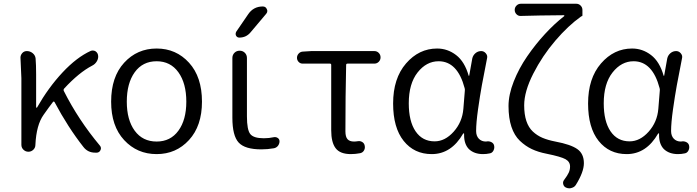

<svg xmlns="http://www.w3.org/2000/svg" viewBox="-20 -814 3739 1030"><path d="M515.6 -33.2Q521.5 -26.4 521.5 -19.5Q521.5 -14.6 519.5 -9.8Q514.6 2.9 501 4.9Q495.1 4.9 490.2 4.9Q451.2 4.9 427.7 -25.4Q344.7 -130.9 272.5 -266.6Q271.5 -268.6 268.6 -269Q265.6 -269.5 264.6 -267.6Q244.1 -241.2 213.9 -198.2Q174.8 -143.6 169.9 -37.1Q169.9 -21.5 158.7 -10.7Q147.5 0 132.3 0Q117.2 0 106 -10.7Q94.7 -21.5 94.7 -37.1V-394.5L89.8 -504.9Q89.8 -517.6 98.6 -528.3Q108.4 -540 124 -540Q141.6 -540 155.3 -528.8Q168.9 -517.6 170.9 -501Q173.8 -466.8 173.8 -415V-238.3Q173.8 -236.3 175.8 -236.3Q177.7 -236.3 178.7 -237.3Q239.3 -343.8 315.4 -425.3Q391.6 -506.8 466.8 -541Q472.7 -543 477.5 -543Q485.4 -543 492.2 -539.1Q506.8 -529.3 506.8 -510.7Q506.8 -497.1 499 -484.4Q490.2 -469.7 474.6 -461.9Q403.3 -424.8 324.2 -338.9Q319.3 -333 322.3 -326.2Q400.4 -170.9 515.6 -33.2Z M820.3 12.7Q715.8 12.7 646 -62.5Q576.2 -137.7 576.2 -268.6Q576.2 -401.4 646 -477.5Q715.8 -553.7 820.3 -553.7Q924.8 -553.7 994.1 -477.5Q1063.5 -401.4 1063.5 -268.6Q1063.5 -138.7 994.1 -63Q924.8 12.7 820.3 12.7ZM820.3 -54.7Q894.5 -54.7 937 -112.8Q979.5 -170.9 979.5 -268.6Q979.5 -367.2 937 -426.3Q894.5 -485.4 820.3 -485.4Q745.1 -485.4 702.6 -426.3Q660.2 -367.2 660.2 -268.6Q660.2 -170.9 702.6 -112.8Q745.1 -54.7 820.3 -54.7Z M1304.7 -189.5Q1304.7 -117.2 1322.8 -94.7Q1340.8 -72.3 1395.5 -72.3Q1423.8 -72.3 1449.2 -78.1Q1460.9 -80.1 1470.2 -73.7Q1479.5 -67.4 1479.5 -55.7Q1479.5 -48.8 1477.1 -42.5Q1474.6 -36.1 1470.7 -31.2Q1466.8 -26.4 1460.9 -22.9Q1455.1 -19.5 1449.2 -18.6Q1416 -12.7 1381.8 -12.7Q1293.9 -12.7 1260.3 -49.3Q1226.6 -85.9 1226.6 -182.6V-502.9Q1226.6 -519.5 1237.8 -530.8Q1249 -542 1265.6 -542Q1282.2 -542 1293.5 -530.8Q1304.7 -519.5 1304.7 -502.9ZM1310.5 -736.3Q1338.9 -779.3 1389.6 -779.3Q1405.3 -779.3 1411.1 -765.6Q1414.1 -759.8 1414.1 -754.9Q1414.1 -747.1 1408.2 -740.2L1324.2 -640.6Q1300.8 -612.3 1263.7 -612.3Q1252 -612.3 1246.1 -623Q1244.1 -627.9 1244.1 -631.8Q1244.1 -637.7 1247.1 -643.6Z M1862.3 12.7Q1804.7 12.7 1780.8 -18.6Q1756.8 -49.8 1756.8 -115.2V-465.8Q1756.8 -472.7 1750 -472.7H1603.5Q1590.8 -472.7 1582 -481.9Q1573.2 -491.2 1573.2 -503.9Q1573.2 -516.6 1582 -526.4Q1590.8 -536.1 1603.5 -537.1L1650.4 -540H1988.3Q2002 -540 2011.7 -530.3Q2021.5 -520.5 2021.5 -506.3Q2021.5 -492.2 2011.7 -482.4Q2002 -472.7 1988.3 -472.7H1844.7Q1836.9 -472.7 1836.9 -465.8Q1833 -300.8 1833 -109.4Q1833 -80.1 1844.2 -67.4Q1855.5 -54.7 1878.9 -54.7Q1888.7 -54.7 1900.4 -56.6Q1913.1 -58.6 1923.8 -51.8Q1934.6 -44.9 1936.5 -32.2Q1939.5 -18.6 1932.6 -6.8Q1925.8 4.9 1912.1 7.8Q1886.7 12.7 1862.3 12.7Z M2295.9 12.7Q2202.1 12.7 2145.5 -58.1Q2088.9 -128.9 2088.9 -258.8Q2088.9 -393.6 2158.2 -473.6Q2227.5 -553.7 2325.2 -553.7Q2380.9 -553.7 2426.8 -518.6Q2472.7 -483.4 2494.1 -408.2Q2494.1 -407.2 2495.6 -407.2Q2497.1 -407.2 2497.1 -408.2L2513.7 -501Q2517.6 -517.6 2530.8 -528.8Q2543.9 -540 2561.5 -540Q2576.2 -540 2586.4 -527.8Q2596.7 -515.6 2592.8 -501Q2575.2 -412.1 2564.9 -356Q2554.7 -299.8 2544.4 -227.1Q2534.2 -154.3 2534.2 -111.3Q2534.2 -85 2548.8 -69.8Q2563.5 -54.7 2586.9 -54.7Q2590.8 -54.7 2594.7 -55.7Q2607.4 -56.6 2618.2 -50.3Q2628.9 -43.9 2630.9 -32.2Q2631.8 -28.3 2631.8 -24.4Q2631.8 -14.6 2627 -5.9Q2620.1 6.8 2607.4 8.8Q2589.8 12.7 2571.3 12.7Q2523.4 12.7 2495.1 -14.6Q2469.7 -41 2469.7 -88.9Q2469.7 -92.8 2469.7 -96.7Q2469.7 -98.6 2467.8 -98.6Q2465.8 -98.6 2464.8 -97.7Q2401.4 12.7 2295.9 12.7ZM2311.5 -55.7Q2367.2 -55.7 2413.6 -107.4Q2460 -159.2 2465.8 -230.5L2473.6 -327.1Q2474.6 -334 2472.7 -340.8Q2434.6 -485.4 2333 -485.4Q2267.6 -485.4 2220.2 -425.3Q2172.9 -365.2 2172.9 -259.8Q2172.9 -163.1 2209.5 -109.4Q2246.1 -55.7 2311.5 -55.7Z M3069.3 177.7Q3061.5 190.4 3045.9 194.3Q3040 196.3 3034.2 196.3Q3025.4 196.3 3016.6 192.4Q3004.9 187.5 3001.5 174.3Q2998 161.1 3006.8 150.4Q3024.4 127 3031.2 111.8Q3038.1 96.7 3038.1 79.1Q3038.1 53.7 3013.7 40Q2989.3 26.4 2912.1 10.7Q2867.2 2 2833 -14.2Q2798.8 -30.3 2769 -58.6Q2739.3 -86.9 2723.6 -133.8Q2708 -180.7 2708 -245.1Q2708 -305.7 2735.8 -376.5Q2763.7 -447.3 2808.1 -511.7Q2852.5 -576.2 2903.8 -631.8Q2955.1 -687.5 3006.8 -727.5Q3007.8 -728.5 3007.3 -730.5Q3006.8 -732.4 3004.9 -732.4Q2866.2 -731.4 2774.4 -728.5Q2760.7 -727.5 2751 -737.3Q2741.2 -747.1 2741.2 -760.7Q2741.2 -774.4 2751 -784.2Q2760.7 -793.9 2774.4 -793.9H3071.3Q3085 -793.9 3094.7 -784.2Q3104.5 -774.4 3104.5 -760.7V-731.4Q3104.5 -726.6 3099.6 -726.6Q3099.6 -726.6 3098.6 -726.6Q3028.3 -676.8 2959 -595.7Q2889.6 -514.6 2840.8 -418.9Q2792 -323.2 2792 -249Q2792 -200.2 2803.7 -165Q2815.4 -129.9 2838.4 -108.4Q2861.3 -86.9 2890.1 -74.7Q2918.9 -62.5 2959 -54.7Q3042 -39.1 3077.1 -14.2Q3112.3 10.7 3112.3 61.5Q3112.3 108.4 3069.3 177.7Z M3341.8 12.7Q3248 12.7 3191.4 -58.1Q3134.8 -128.9 3134.8 -258.8Q3134.8 -393.6 3204.1 -473.6Q3273.4 -553.7 3371.1 -553.7Q3426.8 -553.7 3472.7 -518.6Q3518.6 -483.4 3540 -408.2Q3540 -407.2 3541.5 -407.2Q3543 -407.2 3543 -408.2L3559.6 -501Q3563.5 -517.6 3576.7 -528.8Q3589.8 -540 3607.4 -540Q3622.1 -540 3632.3 -527.8Q3642.6 -515.6 3638.7 -501Q3621.1 -412.1 3610.8 -356Q3600.6 -299.8 3590.3 -227.1Q3580.1 -154.3 3580.1 -111.3Q3580.1 -85 3594.7 -69.8Q3609.4 -54.7 3632.8 -54.7Q3636.7 -54.7 3640.6 -55.7Q3653.3 -56.6 3664.1 -50.3Q3674.8 -43.9 3676.8 -32.2Q3677.7 -28.3 3677.7 -24.4Q3677.7 -14.6 3672.9 -5.9Q3666 6.8 3653.3 8.8Q3635.7 12.7 3617.2 12.7Q3569.3 12.7 3541 -14.6Q3515.6 -41 3515.6 -88.9Q3515.6 -92.8 3515.6 -96.7Q3515.6 -98.6 3513.7 -98.6Q3511.7 -98.6 3510.7 -97.7Q3447.3 12.7 3341.8 12.7ZM3357.4 -55.7Q3413.1 -55.7 3459.5 -107.4Q3505.9 -159.2 3511.7 -230.5L3519.5 -327.1Q3520.5 -334 3518.6 -340.8Q3480.5 -485.4 3378.9 -485.4Q3313.5 -485.4 3266.1 -425.3Q3218.8 -365.2 3218.8 -259.8Q3218.8 -163.1 3255.4 -109.4Q3292 -55.7 3357.4 -55.7Z"/></svg>

Font: Gen Jyuu Gothic P Normal
Style: Regular
Weight: 300
Designer: [Source Han Sans]
Ryoko NISHIZUKA  (kana & ideographs); Paul D. Hunt (Latin, Greek & Cyrillic); Wenlong ZHANG  (bopomofo
Version: Version 1.002.20150607